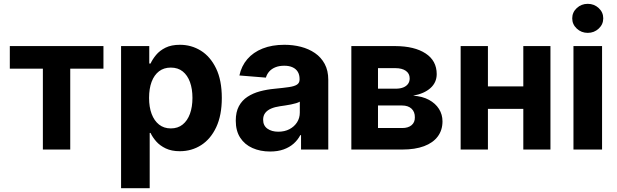

<svg xmlns="http://www.w3.org/2000/svg" viewBox="-20 -789 3257 1013"><path d="M31.8 -426.8V-545.9H525.8V-426.8H350.6V0H206.2V-426.8Z M618.8 204.1V-545.9H767.5V-453.7H774.3Q784.5 -476.1 803.4 -499Q822.4 -522 853.2 -537.4Q884 -552.7 929.6 -552.7Q989.6 -552.7 1039.7 -521.7Q1089.7 -490.6 1120 -428.3Q1150.3 -365.9 1150.3 -272.1Q1150.3 -181 1121 -118.3Q1091.7 -55.6 1041.5 -23.4Q991.3 8.8 928.8 8.8Q885.1 8.8 854.3 -6Q823.6 -20.7 804.2 -42.8Q784.8 -64.9 774.3 -87.5H769.8V204.1ZM881.2 -111.5Q918.5 -111.5 943.8 -132Q969.1 -152.4 982.3 -188.8Q995.4 -225.2 995.4 -272.5Q995.4 -319.8 982.4 -355.8Q969.3 -391.8 944.1 -412.1Q918.8 -432.4 881.2 -432.4Q844.5 -432.4 818.9 -412.8Q793.4 -393.2 779.9 -357.3Q766.5 -321.4 766.5 -272.5Q766.5 -224.1 780 -188Q793.6 -151.9 819.2 -131.7Q844.9 -111.5 881.2 -111.5Z M1405.2 10.4Q1353.1 10.4 1312 -8Q1270.8 -26.3 1247.4 -62.4Q1223.9 -98.5 1223.9 -152.3Q1223.9 -198 1240.4 -228.7Q1256.9 -259.4 1285.7 -278.3Q1314.6 -297.2 1351.3 -307.1Q1388.1 -317 1428.8 -320.7Q1476.3 -325.3 1505.2 -329.6Q1534.2 -333.9 1547.4 -342.9Q1560.6 -352 1560.6 -369.3V-371.7Q1560.6 -394.2 1551.2 -410Q1541.7 -425.7 1523.7 -433.9Q1505.7 -442.2 1480 -442.2Q1452.8 -442.2 1433 -434.1Q1413.1 -426 1400.6 -411.9Q1388.1 -397.8 1382.9 -379.5L1243.1 -390.8Q1253.7 -440.6 1284.9 -477Q1316.1 -513.3 1365.7 -533Q1415.2 -552.7 1480.6 -552.7Q1526 -552.7 1567.5 -542.1Q1609 -531.4 1641.6 -509.1Q1674.2 -486.7 1693.1 -451.7Q1712 -416.7 1712 -368.2V0H1568.3V-76H1564.4Q1551.1 -50.5 1529.2 -31.1Q1507.2 -11.7 1476.5 -0.7Q1445.7 10.4 1405.2 10.4ZM1448.3 -94.1Q1481.7 -94.1 1507.3 -107.5Q1532.8 -120.9 1547.3 -143.7Q1561.8 -166.5 1561.8 -194.9V-252.7Q1555 -248.4 1542.6 -244.6Q1530.2 -240.8 1514.9 -237.8Q1499.6 -234.8 1484.5 -232.5Q1469.4 -230.3 1457.1 -228.5Q1430.3 -224.7 1410.3 -216.1Q1390.3 -207.4 1379.3 -193.1Q1368.3 -178.8 1368.3 -157.4Q1368.3 -126.3 1390.8 -110.2Q1413.3 -94.1 1448.3 -94.1Z M1833.7 0V-545.9H2065.7Q2166.8 -545.4 2225.4 -507.1Q2284 -468.8 2284.1 -398Q2284 -353.8 2251.1 -324.3Q2218.2 -294.8 2159.7 -284.2Q2208.5 -281 2243.1 -262.3Q2277.6 -243.6 2296.1 -214.2Q2314.6 -184.8 2314.6 -148.8Q2314.6 -102.4 2289.6 -68.9Q2264.6 -35.4 2217.2 -17.7Q2169.9 0 2101.7 0ZM1974.3 -113.5H2101.7Q2133.2 -113.3 2151.3 -128.4Q2169.3 -143.5 2168.8 -169.7Q2169.3 -198.7 2151.3 -215.6Q2133.2 -232.4 2101.7 -232.4H1974.3ZM1974.3 -321.1H2069.2Q2091.8 -321.3 2107.9 -327.8Q2124 -334.3 2132.9 -346.6Q2141.7 -358.9 2141.5 -375.8Q2141.4 -401.1 2121.2 -415.3Q2101.1 -429.5 2065.7 -429.5H1974.3Z M2789.3 -333.2V-214.6H2504.9V-333.2ZM2554.3 -545.9V0H2410.4V-545.9ZM2884.2 -545.9V0H2741V-545.9Z M3005.6 0V-545.9H3156.5V0ZM3081 -615.6Q3047.2 -615.6 3023.1 -638.1Q2999.1 -660.5 2999.1 -692.2Q2999.1 -724.1 3023.1 -746.4Q3047.2 -768.8 3081 -768.8Q3114.7 -768.8 3138.8 -746.4Q3162.8 -724.1 3162.8 -692.3Q3162.8 -660.5 3138.8 -638.1Q3114.7 -615.6 3081 -615.6Z"/></svg>

Font: Inter V
Style: 
Weight: 400
Designer: Rasmus Andersson
Foundry: rsms
Version: Version 4.000;git-a3f224843